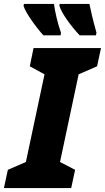

<svg xmlns="http://www.w3.org/2000/svg" viewBox="-57 -959 535 979"><path d="M349 -779H432L435 -792C416 -859 405 -909 399 -939H247L246 -929C257 -891 305 -826 349 -779ZM164 -779H252L254 -792C237 -839 224 -897 218 -939H65L63 -929C74 -893 126 -821 164 -779ZM-37 0H306L326 -93L249 -133L344 -580L438 -621L458 -714H114L95 -621L170 -580L75 -133L-17 -93Z"/></svg>

Font: Noto Sans Condensed Black
Style: Italic
Weight: 900
Width: 3
Italic angle: -12°
Designer: Monotype Design Team
Foundry: Monotype Imaging Inc.
Version: Version 2.013